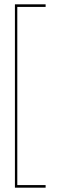

<svg xmlns="http://www.w3.org/2000/svg" viewBox="-20 -734 302 888"><path d="M49 134H191V122H60V-702H191V-714H49Z"/></svg>

Font: Anybody Expanded Thin
Style: Regular
Weight: 250
Width: 7
Version: Version 1.113;gftools[0.9.25]